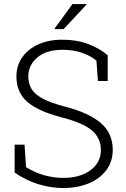

<svg xmlns="http://www.w3.org/2000/svg" viewBox="-20 -917 623 947"><path d="M291.5 10.3Q231 10.3 169.9 -8.3Q108.9 -26.9 52.2 -65.9V-203.6H101.1L108.4 -92.8Q151.4 -65.9 197.8 -52.7Q244.1 -39.6 291.5 -39.6Q375.5 -39.6 426.5 -77.6Q477.5 -115.7 477.5 -176.8Q477.5 -235.4 434.3 -272.9Q391.1 -310.5 283.2 -338.4Q167 -368.7 114 -415.3Q61 -461.9 61 -540Q61 -592.8 89.4 -633.8Q117.7 -674.8 168.7 -698Q219.7 -721.2 287.6 -721.2Q359.4 -721.2 415.5 -699.7Q471.7 -678.2 511.2 -644.5V-517.6H462.9L455.6 -618.2Q424.8 -643.1 382.8 -657.2Q340.8 -671.4 287.6 -671.4Q209 -671.4 164.3 -633.5Q119.6 -595.7 119.6 -541Q119.6 -505.4 135.5 -478.5Q151.4 -451.7 191.2 -430.4Q231 -409.2 302.2 -390.6Q418 -360.8 477.1 -310.3Q536.1 -259.8 536.1 -177.7Q536.1 -121.1 504.9 -78.6Q473.6 -36.1 418.5 -12.9Q363.3 10.3 291.5 10.3ZM248.5 -774.9 337.4 -897H405.8L406.7 -894.5L293.9 -773.4H251Z"/></svg>

Font: Roboto Slab Light
Style: Regular
Weight: 300
Designer: Google
Version: Version 2.000; ttfautohint (v1.8.1.43-b0c9)